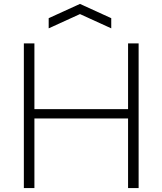

<svg xmlns="http://www.w3.org/2000/svg" viewBox="-20 -962 831 982"><path d="M102 -740H156V-404H635V-740H689V0H635V-356H156V0H102ZM229 -869 389 -942 549 -869V-817L389 -890L229 -817Z"/></svg>

Font: Encode Sans Wide
Style: ExtraLight
Weight: 200
Designer: Pablo Impallari, Andres Torresi
Foundry: Pablo Impallari, Andres Torresi
Version: Version 1.000; ttfautohint (v1.00) -l 8 -r 50 -G 200 -x 14 -